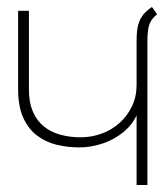

<svg xmlns="http://www.w3.org/2000/svg" viewBox="-20 -531 479 551"><path d="M372 0H403V-414Q403 -447 409.5 -463Q416 -479 431 -490L416 -511Q404 -503 395.5 -494Q387 -485 381.5 -473Q376 -461 374 -447Q372 -433 372 -415V-288Q372 -254 359 -226.5Q346 -199 324 -179Q302 -159 273 -148Q244 -137 211 -137Q180 -137 153 -144.5Q126 -152 106 -168Q86 -184 74.5 -210.5Q63 -237 63 -274V-500H32V-275Q32 -225 47 -192.5Q62 -160 87 -141.5Q112 -123 143 -115.5Q174 -108 207 -108Q241 -108 274 -119Q307 -130 333 -151Q359 -172 372 -200Z"/></svg>

Font: Advent Pro ExtraLight
Style: Regular
Weight: 250
Version: Version 3.000